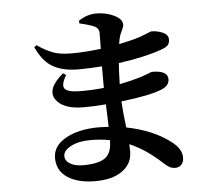

<svg xmlns="http://www.w3.org/2000/svg" viewBox="-57 -860 1113 975"><g transform="rotate(-5 500.0 -372.0)"><path d="M482 -148V-149Q436 -158 383 -158Q323 -158 283.5 -137.5Q244 -117 244 -89Q244 -64 269.5 -49Q295 -34 335 -34Q413 -34 447.5 -58.5Q482 -83 482 -148ZM379 -753 378 -767Q422 -796 468 -796Q518 -796 559 -776Q600 -756 600 -728Q600 -717 591 -699Q582 -681 579 -671Q574 -654 571 -631Q628 -642 676 -657Q693 -663 708 -669Q723 -675 730 -678Q737 -681 740 -681Q769 -681 797 -669Q825 -657 825 -632Q825 -612 813.5 -601.5Q802 -591 777 -583Q696 -554 561 -535Q558 -502 556 -428Q613 -439 660 -453Q678 -459 693.5 -464.5Q709 -470 715.5 -473Q722 -476 725 -476Q805 -476 805 -432Q805 -398 764 -382Q704 -357 557 -340Q560 -283 570 -206Q702 -180 789 -115Q844 -75 844 -30Q844 -6 832 7Q820 20 800 20Q796 20 792.5 19.5Q789 19 786.5 18.5Q784 18 780.5 17Q777 16 775 15Q773 14 769.5 11.5Q766 9 764.5 8.5Q763 8 758.5 4.5Q754 1 753 0Q752 -1 746.5 -5.5Q741 -10 740 -11Q659 -86 578 -120Q579 -107 579 -82Q579 -21 528.5 15.5Q478 52 390 52Q302 52 249 17Q196 -18 196 -83Q196 -145 262.5 -182Q329 -219 432 -219Q449 -219 481 -217Q481 -232 479.5 -270.5Q478 -309 477 -332Q415 -327 365 -327Q257 -327 222 -381Q187 -435 274 -508L289 -498Q259 -448 275.5 -429Q292 -410 356 -410Q417 -410 474 -416V-463V-526Q411 -521 355 -521Q276 -521 225 -549.5Q174 -578 140 -653L152 -662Q196 -632 232 -618.5Q268 -605 325 -605Q396 -605 476 -615Q476 -636 476.5 -663.5Q477 -691 477 -695Q477 -720 453 -731Q425 -743 379 -753Z"/></g></svg>

Font: Swei Spring CJKtc
Style: Bold
Weight: 700
Version: Version 1.021